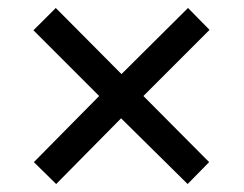

<svg xmlns="http://www.w3.org/2000/svg" viewBox="-20 -594 612 482"><path d="M452 -574 506 -519 340 -353 505 -187 451 -132 284 -297 121 -132 65 -187 229 -353 64 -518 120 -574 285 -408Z"/></svg>

Font: Noto Sans New Tai Lue Medium
Style: Regular
Weight: 500
Version: Version 2.003